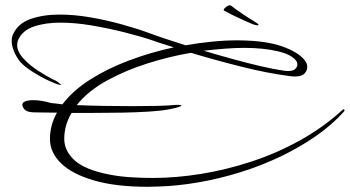

<svg xmlns="http://www.w3.org/2000/svg" viewBox="-20 -606 1344 738"><path d="M548 112Q425 112 341 87.5Q257 63 214.5 21.5Q172 -20 172 -72Q172 -125 199 -173Q173 -173 151.5 -173.5Q130 -174 116 -174Q88 -174 78 -182Q68 -190 66 -201Q65 -212 77 -216.5Q89 -221 108 -221Q138 -221 176 -210Q184 -209 195 -208Q206 -207 220 -205Q260 -258 327 -300.5Q394 -343 477 -374Q560 -405 648 -424Q627 -431 607 -437Q587 -443 568 -450Q521 -466 459.5 -481.5Q398 -497 333.5 -508Q269 -519 212 -519Q154 -519 110 -504Q66 -489 50 -453Q46 -444 46 -432Q46 -419 53 -405Q60 -391 77 -374Q96 -354 127.5 -333.5Q159 -313 187 -299Q194 -297 202 -291Q210 -285 213.5 -281.5Q217 -278 209 -280Q195 -283 165 -297Q135 -311 104.5 -330.5Q74 -350 57 -369Q41 -390 33 -410.5Q25 -431 25 -448Q25 -464 30 -474Q49 -516 97.5 -533Q146 -550 209 -550Q265 -550 326.5 -539.5Q388 -529 447.5 -512.5Q507 -496 556 -478Q582 -468 617.5 -456.5Q653 -445 693 -432Q745 -441 796 -446Q847 -451 894 -451Q904 -451 913 -450.5Q922 -450 931 -450Q1021 -446 1078.5 -422.5Q1136 -399 1155 -369Q1161 -360 1161 -348Q1161 -335 1150.5 -323.5Q1140 -312 1113 -312Q1108 -312 1102.5 -312.5Q1097 -313 1090 -314Q1006 -325 906.5 -350Q807 -375 714 -403Q631 -389 546 -362Q461 -335 389.5 -295.5Q318 -256 275 -202Q322 -200 378 -199Q434 -198 489 -198Q539 -198 584 -199Q629 -200 658 -203H666Q677 -203 677 -200Q677 -198 666.5 -194.5Q656 -191 631 -186Q600 -180 552 -177Q504 -174 448 -173Q392 -172 337 -172H255Q227 -125 227 -72Q227 -26 267 10.5Q307 47 401 65Q436 72 478 75Q520 78 569 78Q656 78 752.5 62.5Q849 47 946.5 15Q1044 -17 1134 -67Q1224 -117 1298 -185Q1299 -186 1301 -186Q1303 -186 1304 -183Q1305 -180 1302 -177Q1255 -125 1195 -83.5Q1135 -42 1068 -9Q990 29 907 55Q824 81 742.5 95Q661 109 588 111Q578 111 568 111.5Q558 112 548 112ZM1087 -333Q1107 -333 1115 -341Q1123 -349 1123 -358Q1123 -366 1120 -370Q1103 -396 1047.5 -409Q992 -422 918 -422Q885 -422 846 -419Q807 -416 763 -411Q820 -394 876.5 -378.5Q933 -363 982.5 -351.5Q1032 -340 1067 -335Q1072 -334 1077.5 -333.5Q1083 -333 1087 -333ZM973.8 -510.5Q973.8 -507.1 962.7 -509.7Q951.7 -512.2 944.9 -515.6Q929.6 -522.4 909.6 -531.4Q889.6 -540.3 870.9 -549.6Q852.2 -559 840.3 -565.8Q837.8 -570 848 -578.5Q858.2 -587 866.7 -585.3Q882.8 -572.6 907.1 -556Q931.3 -539.4 956.8 -524.1Q973.8 -513.9 973.8 -510.5Z"/></svg>

Font: WindSong
Style: Regular
Weight: 400
Designer: Robert E. Leuschke
Foundry: Robert E. Leuschke
Version: Version 1.010; ttfautohint (v1.8.3)